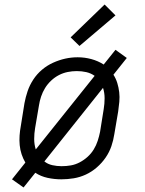

<svg xmlns="http://www.w3.org/2000/svg" viewBox="-20 -784 640 848"><path d="M84 44 33 8 92 -66Q82 -83 75.5 -102.5Q69 -122 67 -143Q65 -164 66.5 -185.5Q68 -207 72 -228L88 -328Q93 -355 102 -381.5Q111 -408 127 -432.5Q143 -457 165.5 -476Q188 -495 214.5 -507Q241 -519 268 -525Q295 -531 323 -531Q354 -531 383.5 -523Q413 -515 438 -499L490 -564L540 -528L481 -454Q492 -437 498 -417.5Q504 -398 506.5 -377Q509 -356 507 -334.5Q505 -313 502 -292L485 -192Q481 -165 472 -138.5Q463 -112 446.5 -88Q430 -64 407.5 -44.5Q385 -25 359 -13Q333 -1 305.5 3.5Q278 8 251 8Q220 8 190 1.5Q160 -5 136 -21ZM138 -124 398 -449Q381 -461 361 -465.5Q341 -470 319 -470Q299 -470 279 -466Q259 -462 240.5 -452.5Q222 -443 206 -428Q190 -413 179 -395Q168 -377 161.5 -357.5Q155 -338 152 -318L135 -218Q131 -194 131 -170Q131 -146 138 -124ZM252 -50Q273 -50 293 -53.5Q313 -57 332 -67Q351 -77 367 -91.5Q383 -106 394 -124Q405 -142 411.5 -162Q418 -182 422 -202L438 -302Q442 -326 442 -350Q442 -374 435 -396L176 -71Q191 -59 211 -54.5Q231 -50 252 -50ZM331 -581 292 -619 442 -764 490 -716Z"/></svg>

Font: Iosevka Etoile Light Oblique
Style: Regular
Weight: 300
Italic angle: -9°
Designer: Belleve Invis
Foundry: Belleve Invis
Version: Version 15.5.2; ttfautohint (v1.8.4)